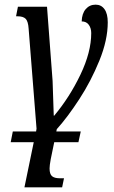

<svg xmlns="http://www.w3.org/2000/svg" viewBox="-20 -565 488 825"><path d="M222 0H327L317 46H213L198 119Q193 146 193 159Q193 183 203.5 192Q214 201 237 201H255L247 240H85L125 46H26L35 0H135L137 -12L103 -442Q101 -473 90.5 -484Q80 -495 55 -495H49L57 -536H182L206 -217Q207 -192 210 -97Q211 -86 211 -68H213Q279 -147 325.5 -244Q372 -341 372 -423Q372 -444 361.5 -458.5Q351 -473 331 -473Q332 -507 348.5 -526Q365 -545 391 -545Q415 -545 429 -525.5Q443 -506 443 -469Q443 -393 407 -304.5Q371 -216 320.5 -138.5Q270 -61 224 -10Z"/></svg>

Font: Noto Serif Cond
Style: Italic
Weight: 400
Width: 3
Italic angle: -12°
Designer: Monotype Design Team
Foundry: Monotype Imaging Inc.
Version: Version 1.001